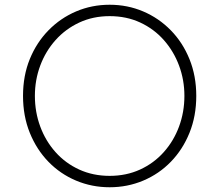

<svg xmlns="http://www.w3.org/2000/svg" viewBox="-20 -777 924 809"><path d="M442 12Q517 12 583.5 -16Q650 -44 700 -95.5Q750 -147 778.5 -217.5Q807 -288 807 -373Q807 -457 778.5 -527.5Q750 -598 699.5 -649.5Q649 -701 583 -729Q517 -757 442 -757Q367 -757 301 -729Q235 -701 184.5 -649.5Q134 -598 105.5 -528Q77 -458 77 -373Q77 -288 105.5 -217.5Q134 -147 184 -95.5Q234 -44 300.5 -16Q367 12 442 12ZM442 -36Q372 -36 314 -62.5Q256 -89 214 -136Q172 -183 149.5 -244Q127 -305 127 -373Q127 -440 149.5 -500.5Q172 -561 214 -608Q256 -655 314 -682Q372 -709 442 -709Q513 -709 571 -682Q629 -655 670.5 -608Q712 -561 734.5 -500.5Q757 -440 757 -373Q757 -305 734.5 -244Q712 -183 670 -136Q628 -89 570 -62.5Q512 -36 442 -36Z"/></svg>

Font: Plus Jakarta Sans ExtraLight
Style: Regular
Weight: 200
Designer: Gumpita Rahayu
Foundry: Tokotype
Version: Version 2.004; ttfautohint (v1.8.3)